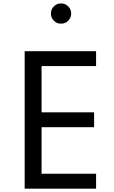

<svg xmlns="http://www.w3.org/2000/svg" viewBox="-20 -1132 684 1152"><path d="M128 0H556.5V-89.5H229.5V-369H544.5V-458H229.5V-735.5H556.5V-825H128ZM346.5 -990Q371.5 -990 389.2 -1007.8Q407 -1025.5 407 -1051Q407 -1076 389.2 -1093.8Q371.5 -1111.5 346.5 -1111.5Q321 -1111.5 303.2 -1093.8Q285.5 -1076 285.5 -1051Q285.5 -1025.5 303.2 -1007.8Q321 -990 346.5 -990Z"/></svg>

Font: Spartan Medium
Style: Regular
Weight: 500
Designer: Matt Bailey, Mirko Velimirovic
Foundry: Matt Bailey
Version: Version 1.003; ttfautohint (v1.8.3)